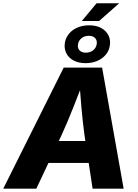

<svg xmlns="http://www.w3.org/2000/svg" viewBox="-42 -1134 832 1154"><path d="M-22.5 0 340.8 -727.5H571.8L701.2 0H514.6L466.3 -317.9Q455.6 -396 447.5 -486.3Q439.5 -576.7 432.6 -672.9H470.7Q433.6 -577.6 398.2 -487.5Q362.8 -397.5 326.2 -317.9L176.3 0ZM168 -154.8 189.9 -286.6H583.5L562 -154.8ZM449.7 -1007.8 538.6 -1114.3H674.3L553.7 -1007.8ZM472.2 -754.4Q429.2 -754.4 399.2 -771Q369.1 -787.6 355.7 -815.7Q342.3 -843.8 348.1 -878.4Q353.5 -908.2 373 -931.6Q392.6 -955.1 423.8 -968.5Q455.1 -981.9 493.7 -981.9Q537.1 -981.9 566.9 -965.3Q596.7 -948.7 610.4 -920.4Q624 -892.1 617.7 -857.4Q612.8 -827.6 592.8 -804.2Q572.8 -780.8 542 -767.6Q511.2 -754.4 472.2 -754.4ZM474.1 -817.4Q499 -817.4 517.1 -831.3Q535.2 -845.2 539.1 -867.7Q543 -890.1 530.3 -904.5Q517.6 -918.9 491.7 -918.9Q466.3 -918.9 448.5 -904.8Q430.7 -890.6 426.8 -868.2Q422.9 -845.7 435.8 -831.5Q448.7 -817.4 474.1 -817.4Z"/></svg>

Font: Inter ExtraBold
Style: Italic
Weight: 800
Italic angle: -9.3988°
Designer: Rasmus Andersson
Foundry: rsms
Version: Version 4.001;git-66647c0bb